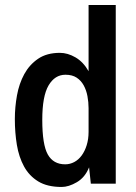

<svg xmlns="http://www.w3.org/2000/svg" viewBox="-20 -746 540 763"><path d="M332 -316Q332 -340 327.5 -364Q323 -388 312.5 -407Q302 -426 284.5 -437.5Q267 -449 240 -449Q198 -449 173 -406.5Q148 -364 148 -270Q148 -171 170 -132Q192 -93 239 -93Q258 -93 275 -102Q292 -111 304.5 -128Q317 -145 324.5 -169Q332 -193 332 -222ZM218 -536Q249 -536 280 -518Q311 -500 332 -463V-726H440V-16H341L334 -81Q318 -41 285.5 -22Q253 -3 225 -3Q168 -3 132 -25Q96 -47 75.5 -84.5Q55 -122 47 -170.5Q39 -219 39 -273Q39 -320 47.5 -367Q56 -414 76.5 -451.5Q97 -489 131.5 -512.5Q166 -536 218 -536Z"/></svg>

Font: D2Coding
Style: Bold
Weight: 700
Monospace: yes
Designer: Yong-Rak Park; Jeong-Hwan Yoon; Sang-Min Lee;
Foundry: NHN Corporation
Version: Version 1.3.2; Build 20180524